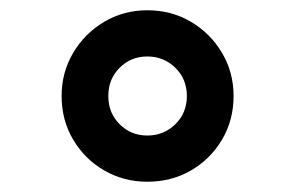

<svg xmlns="http://www.w3.org/2000/svg" viewBox="-20 -777 575 374"><path d="M267 -423Q221 -423 183 -445Q145 -467 122.5 -505Q100 -543 100 -590Q100 -636 122.5 -674Q145 -712 183 -734.5Q221 -757 267 -757Q314 -757 352 -734.5Q390 -712 412.5 -674Q435 -636 435 -590Q435 -543 412.5 -505Q390 -467 352 -445Q314 -423 267 -423ZM267 -513Q299 -513 321.5 -535Q344 -557 344 -590Q344 -623 321.5 -645Q299 -667 267 -667Q235 -667 213 -645Q191 -623 191 -590Q191 -557 213 -535Q235 -513 267 -513Z"/></svg>

Font: Pitagon Sans Text
Style: Bold
Weight: 700
Designer: Travis Tran
Foundry: Pitagon
Version: Version 1.001; ttfautohint (v1.8.4.7-5d5b);gftools[0.9.26]